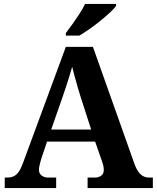

<svg xmlns="http://www.w3.org/2000/svg" viewBox="-20 -951 793 971"><path d="M4 0V-53H16Q34 -53 48 -59Q62 -65 73.5 -80.5Q85 -96 96 -126L313 -714H450L659 -125Q669 -97 680.5 -81.5Q692 -66 705.5 -59.5Q719 -53 735 -53H753V0H423V-53H462Q477 -53 491 -62Q505 -71 505 -92Q505 -100 503.5 -108Q502 -116 500 -123Q498 -130 496 -135L461 -235H218L189 -149Q187 -141 184 -131Q181 -121 179 -110.5Q177 -100 177 -92Q177 -73 191 -63Q205 -53 222 -53H264V0ZM239 -296H441L388 -460Q381 -483 373 -509.5Q365 -536 358 -563Q351 -590 345 -613Q339 -592 331 -566Q323 -540 314.5 -514Q306 -488 298 -465ZM313 -784Q328 -803 346.5 -829Q365 -855 382.5 -882Q400 -909 410 -931H567V-921Q558 -908 536.5 -888Q515 -868 488 -846Q461 -824 433 -804.5Q405 -785 381 -771H313Z"/></svg>

Font: Noto Serif Kannada
Style: Regular
Weight: 400
Designer: Universal Thirst, Indian Type Foundry and the Monotype Design Team
Foundry: Monotype Imaging Inc.
Version: Version 2.003